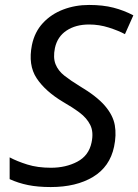

<svg xmlns="http://www.w3.org/2000/svg" viewBox="-20 -746 559 776"><path d="M185 10Q133 10 93.5 2Q54 -6 19 -22V-110Q49 -94 90.5 -81Q132 -68 186 -68Q246 -68 292.5 -92.5Q339 -117 350 -170Q359 -212 345 -240.5Q331 -269 301.5 -291Q272 -313 235 -334Q163 -377 128 -430Q93 -483 109 -564Q120 -617 153.5 -653Q187 -689 235.5 -707.5Q284 -726 340 -726Q396 -726 438.5 -715Q481 -704 519 -684L485 -608Q459 -622 420 -634.5Q381 -647 340 -647Q286 -647 249 -622.5Q212 -598 202 -552Q194 -513 204.5 -486.5Q215 -460 240.5 -440Q266 -420 302 -398Q371 -357 404 -318.5Q437 -280 444 -240Q451 -200 441 -153Q424 -72 356 -31Q288 10 185 10Z"/></svg>

Font: Noto Sans
Style: Italic
Weight: 400
Italic angle: -12°
Designer: Monotype Design Team
Foundry: Monotype Imaging Inc.
Version: Version 2.013; ttfautohint (v1.8.4.7-5d5b)